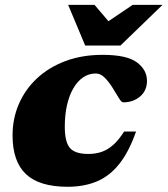

<svg xmlns="http://www.w3.org/2000/svg" viewBox="-20 -736 674 772"><path d="M365 -440.5Q337 -440.5 314 -424.8Q291 -409 274.5 -380.2Q258 -351.5 249.2 -312.5Q240.5 -273.5 240.5 -226.5Q240.5 -165.5 261 -141.2Q281.5 -117 335 -117Q366 -117 391 -126.2Q416 -135.5 437.5 -155.5Q459 -175.5 479 -207H527Q498 -124.5 458.8 -75.8Q419.5 -27 368.2 -6Q317 15 252 15Q138 15 84.2 -36Q30.5 -87 30.5 -191.5Q30.5 -259.5 56 -318.2Q81.5 -377 129 -421.2Q176.5 -465.5 243.2 -490.5Q310 -515.5 392.5 -515.5Q490 -515.5 530.5 -485.2Q571 -455 571 -411Q571 -371.5 543.2 -348Q515.5 -324.5 475.5 -324.5Q468 -324.5 457.5 -342.5Q447 -360.5 432 -384Q417 -408 400.5 -424.2Q384 -440.5 365 -440.5ZM633.5 -716.5 464.5 -553H322.5L254 -716.5H360L433 -631H387L513.5 -716.5Z"/></svg>

Font: Newsreader 9pt ExtraBold
Style: Italic
Weight: 800
Italic angle: -17°
Designer: Hugues Gentile
Foundry: Production Type
Version: Version 1.003